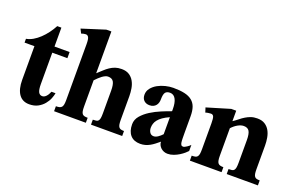

<svg xmlns="http://www.w3.org/2000/svg" viewBox="-72 -787 1633 1062"><g transform="rotate(20 744.5 -256.0)"><path d="M260.7 -96.2Q258.3 -82 251 -63.7Q243.7 -45.4 229.7 -28.6Q215.8 -11.7 194.6 -0.2Q173.3 11.2 143.6 11.2Q104 11.2 83 -18.3Q62 -47.9 62 -102.5V-300.8H3.9V-323.2Q23.9 -326.7 43.7 -338.1Q63.5 -349.6 81.5 -366.7Q99.6 -383.8 115.2 -404.8Q130.9 -425.8 142.6 -448.2H167V-336.9H255.9V-300.8H167V-116.2Q167 -83 174.3 -69.3Q181.6 -55.7 196.3 -55.7Q208.5 -55.7 219 -66.7Q229.5 -77.6 236.8 -96.2Z M504.4 0V-29.3Q516.1 -29.3 523.9 -30.5Q531.7 -31.7 536.4 -36.9Q541 -42 543 -52.5Q544.9 -63 544.9 -81.1V-213.9Q544.9 -250.5 535.6 -266.4Q526.4 -282.2 502.9 -282.2Q495.1 -282.2 486.6 -278.3Q478 -274.4 469 -267.8Q460 -261.2 451.2 -252.7Q442.4 -244.1 434.1 -235.4V-81.5Q434.1 -64.5 436 -54.2Q438 -43.9 442.4 -38.6Q446.8 -33.2 454.6 -31.2Q462.4 -29.3 474.1 -29.3V0H287.1V-29.3Q300.3 -29.3 308.6 -31.7Q316.9 -34.2 321.3 -40Q325.7 -45.9 327.4 -55.9Q329.1 -65.9 329.1 -81.5V-410.2Q329.1 -439 323.5 -449.5Q317.9 -460 307.1 -460Q300.3 -460 293.9 -458.5Q287.6 -457 280.8 -454.6L268.1 -479.5L404.8 -522.9H434.1V-276.9Q450.2 -291.5 463.9 -304.2Q477.5 -316.9 491.7 -326.4Q505.9 -335.9 522 -341.6Q538.1 -347.2 559.6 -347.2Q586.4 -347.2 604 -335.9Q621.6 -324.7 631.8 -306.4Q642.1 -288.1 646 -265.4Q649.9 -242.7 649.9 -220.2V-81.5Q649.9 -65.4 651.6 -55.2Q653.3 -44.9 657.7 -39.1Q662.1 -33.2 669.4 -31.2Q676.8 -29.3 688 -29.3V0Z M1064.5 -48.8Q1059.6 -43 1048.8 -33.7Q1038.1 -24.4 1023.7 -15.4Q1009.3 -6.3 991.9 0.2Q974.6 6.8 956.5 6.8Q944.8 6.8 934.6 2.7Q924.3 -1.5 916.7 -8.5Q909.2 -15.6 904.8 -24.7Q900.4 -33.7 900.4 -43.9Q888.2 -33.7 876.2 -24.4Q864.3 -15.1 851.6 -8.1Q838.9 -1 825 2.9Q811 6.8 795.4 6.8Q757.8 6.8 737.5 -16.1Q717.3 -39.1 717.3 -80.1Q717.3 -107.9 736.6 -130.4Q755.9 -152.8 783.9 -170.4Q812 -188 843.8 -201.2Q875.5 -214.4 900.4 -223.1V-236.8Q900.4 -253.9 897.7 -268.3Q895 -282.7 889.6 -293.2Q884.3 -303.7 875.7 -309.6Q867.2 -315.4 855.5 -315.4Q836.4 -315.4 828.1 -304.4Q819.8 -293.5 819.8 -262.2Q819.8 -253.9 817.4 -244.9Q814.9 -235.8 809.3 -228.5Q803.7 -221.2 794.4 -216.3Q785.2 -211.4 771 -211.4Q750.5 -211.4 738 -223.6Q725.6 -235.8 725.6 -257.3Q725.6 -278.8 739 -295.7Q752.4 -312.5 772.9 -324Q793.5 -335.4 817.6 -341.3Q841.8 -347.2 863.3 -347.2Q902.3 -347.2 929.7 -341.1Q957 -335 974.1 -321Q991.2 -307.1 998.8 -285.2Q1006.3 -263.2 1006.3 -231.9V-131.8Q1006.3 -117.7 1006.6 -102.5Q1006.8 -87.4 1008.3 -77.6Q1009.3 -70.8 1012.7 -65.2Q1016.1 -59.6 1024.4 -59.6Q1028.3 -59.6 1034.2 -62.5Q1040 -65.4 1045.9 -69.3Q1051.8 -73.2 1056.9 -77.4Q1062 -81.5 1064.5 -84.5ZM900.4 -188Q877 -177.7 861.6 -166.7Q846.2 -155.8 837.2 -144.5Q828.1 -133.3 824.5 -121.3Q820.8 -109.4 820.8 -97.2Q820.8 -81.5 828.6 -69.8Q836.4 -58.1 851.1 -58.1Q863.3 -58.1 876.2 -66.9Q889.2 -75.7 900.4 -87.9Z M1303.2 0V-29.3Q1314.9 -29.3 1322.8 -30.5Q1330.6 -31.7 1335.2 -36.9Q1339.8 -42 1341.8 -52.5Q1343.8 -63 1343.8 -81.1V-213.9Q1343.8 -250.5 1334.5 -266.4Q1325.2 -282.2 1301.8 -282.2Q1286.1 -282.2 1267.8 -272.2Q1249.5 -262.2 1232.9 -244.1V-81.1Q1232.9 -64.9 1234.9 -54.9Q1236.8 -44.9 1241.2 -39.3Q1245.6 -33.7 1253.4 -31.5Q1261.2 -29.3 1272.9 -29.3V0H1086.4V-29.3Q1099.6 -29.3 1107.7 -31.2Q1115.7 -33.2 1120.1 -39.1Q1124.5 -44.9 1126.2 -54.9Q1127.9 -64.9 1127.9 -81.1V-234.4Q1127.9 -263.7 1123.5 -273.9Q1119.1 -284.2 1107.4 -284.2Q1101.1 -284.2 1091.6 -282.7Q1082 -281.2 1075.7 -278.8L1066.9 -306.2L1203.6 -347.2H1232.9V-285.6Q1249 -296.4 1262.5 -307.4Q1275.9 -318.4 1290.3 -327.1Q1304.7 -335.9 1320.8 -341.6Q1336.9 -347.2 1357.9 -347.2Q1385.3 -347.2 1402.8 -335.9Q1420.4 -324.7 1430.7 -306.4Q1440.9 -288.1 1444.8 -265.4Q1448.7 -242.7 1448.7 -220.2V-81.1Q1448.7 -64.9 1450.4 -54.9Q1452.1 -44.9 1456.5 -39.1Q1460.9 -33.2 1468.3 -31.2Q1475.6 -29.3 1486.8 -29.3V0Z"/></g></svg>

Font: Scheherazade
Style: Bold
Weight: 700
Version: Version 2.100 (build 932/914)